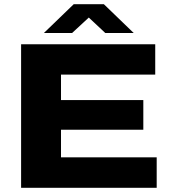

<svg xmlns="http://www.w3.org/2000/svg" viewBox="-20 -899 821 919"><path d="M190 -741 333 -879H477L620 -741H484L405 -815L325 -741ZM81 0V-687H723V-542H272V-420H666V-278H272V-146H730V0Z"/></svg>

Font: Archivo SemiExpanded ExtraBold
Style: Regular
Weight: 800
Width: 6
Designer: Hector Gatti
Foundry: Omnibus-Type
Version: Version 2.001; ttfautohint (v1.8.3)